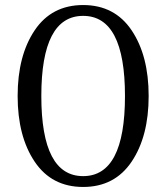

<svg xmlns="http://www.w3.org/2000/svg" viewBox="-20 -731 660 762"><path d="M310 -668Q144 -668 144 -350Q144 -32 310 -32Q476 -32 476 -350Q476 -668 310 -668ZM117.5 -89.5Q50 -190 50 -350Q50 -510 117.5 -610.5Q185 -711 310 -711Q435 -711 502.5 -610.5Q570 -510 570 -350Q570 -190 502.5 -89.5Q435 11 310 11Q185 11 117.5 -89.5Z"/></svg>

Font: Lustria
Style: Regular
Weight: 400
Designer: Matthew Desmond
Foundry: Matthew Desmond
Version: Version 001.001; ttfautohint (v1.6)